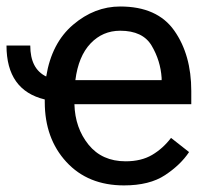

<svg xmlns="http://www.w3.org/2000/svg" viewBox="-37 -558 650 588"><path d="M542 -92.3Q516.1 -53.2 468.5 -21.7Q420.9 9.8 342.8 9.8Q232.4 9.8 166.3 -62Q100.1 -133.8 100.1 -245.6V-253.4Q-17.1 -281.7 -17.1 -418.5H55.7Q55.7 -347.2 104.5 -323.7Q121.1 -426.3 186.8 -482.2Q252.4 -538.1 331.1 -538.1Q444.8 -538.1 496.8 -464.1Q548.8 -390.1 548.8 -279.3V-238.8H190.9Q192.9 -166 234.1 -115Q275.4 -64 347.7 -64Q395.5 -64 428.7 -83.5Q461.9 -103 486.8 -135.7ZM331.1 -463.9Q277.3 -463.9 240.2 -424.8Q203.1 -385.7 193.8 -312.5H458V-319.3Q454.6 -372.1 427.5 -418Q400.4 -463.9 331.1 -463.9Z"/></svg>

Font: LXGW WenKai GB Screen
Style: Regular
Weight: 400
Designer: LXGW / Fontworks Inc.
Foundry: LXGW / Fontworks Inc.
Version: Version 1.321;February 19, 2024;FontCreator 14.0.0.2901 64-b